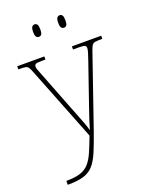

<svg xmlns="http://www.w3.org/2000/svg" viewBox="-176 -828 902 1158"><g transform="rotate(-20 274.5 -249.0)"><path d="M52 215Q108 215 142 204Q176 193 198 168.5Q220 144 237.5 104Q255 64 277 6L90 -468Q81 -492 74 -502Q67 -512 54 -514Q41 -516 13 -516H10V-536H184V-516H159Q128 -516 120.5 -511Q113 -506 113 -495Q113 -485 120.5 -467Q128 -449 144 -407L220 -212Q232 -181 246 -146Q260 -111 272 -79Q284 -47 290 -24Q299 -56 310.5 -90.5Q322 -125 338 -171L425 -423Q433 -447 439 -466Q445 -485 445 -495Q445 -506 437.5 -511Q430 -516 399 -516H361V-536H549V-516H545Q517 -516 503.5 -514Q490 -512 483 -502Q476 -492 468 -468L312 -16Q285 62 263.5 112.5Q242 163 216.5 190.5Q191 218 152.5 229Q114 240 53 240H52ZM355 -658Q345 -658 338.5 -666Q332 -674 332 -698Q332 -721 338.5 -729.5Q345 -738 355 -738Q366 -738 372 -729.5Q378 -721 378 -698Q378 -674 372 -666Q366 -658 355 -658ZM194 -658Q184 -658 177.5 -666Q171 -674 171 -698Q171 -721 177.5 -729.5Q184 -738 194 -738Q205 -738 211 -729.5Q217 -721 217 -698Q217 -674 211 -666Q205 -658 194 -658Z"/></g></svg>

Font: Noto Serif Devanagari Thin
Style: Regular
Weight: 100
Designer: Universal Thirst, Indian Type Foundry and the Monotype Design Team
Foundry: Monotype Imaging Inc.
Version: Version 2.004; ttfautohint (v1.8.4.7-5d5b)